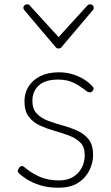

<svg xmlns="http://www.w3.org/2000/svg" viewBox="-20 -856 519 895"><path d="M251 19Q203 19 166 7Q129 -5 104 -21Q79 -37 68 -49Q61 -57 63 -62.5Q65 -68 70 -75Q76 -82 82.5 -82Q89 -82 96 -75Q125 -50 164 -32.5Q203 -15 255 -15Q293 -15 319.5 -30.5Q346 -46 360.5 -73Q375 -100 375 -133Q375 -171 354.5 -191.5Q334 -212 302 -224Q270 -236 234.5 -246Q199 -256 167 -270.5Q135 -285 114.5 -311.5Q94 -338 94 -384Q94 -422 113 -452.5Q132 -483 168 -501Q204 -519 254 -519Q290 -519 321 -509Q352 -499 375.5 -483.5Q399 -468 413 -451Q418 -445 416 -439.5Q414 -434 409 -429Q405 -425 398 -425.5Q391 -426 385 -430Q351 -457 321.5 -471Q292 -485 251 -485Q190 -485 160.5 -457.5Q131 -430 131 -386Q131 -348 151.5 -326.5Q172 -305 204 -293Q236 -281 272.5 -271Q309 -261 341 -246.5Q373 -232 393.5 -206Q414 -180 414 -134Q414 -98 397 -62.5Q380 -27 344.5 -4Q309 19 251 19ZM399 -836Q406 -836 411.5 -831.5Q417 -827 417 -819Q417 -816 416 -813Q415 -810 412 -808L269 -639Q265 -633 261 -631.5Q257 -630 253 -630Q249 -630 245.5 -631.5Q242 -633 237 -639L94 -808Q92 -810 90.5 -813Q89 -816 89 -819Q89 -827 94.5 -831.5Q100 -836 107 -836Q111 -836 114 -834.5Q117 -833 119 -830L253 -683L387 -830Q390 -833 392.5 -834.5Q395 -836 399 -836Z"/></svg>

Font: Playwrite BR Thin
Style: Regular
Weight: 250
Version: Version 1.003